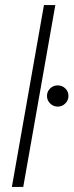

<svg xmlns="http://www.w3.org/2000/svg" viewBox="-20 -740 291 760"><path d="M27 0 154 -720H199L72 0ZM209 -318Q191 -318 178.5 -330.5Q166 -343 166 -360Q166 -378 178.5 -390Q191 -402 209 -402Q226 -402 238.5 -390Q251 -378 251 -360Q251 -343 238.5 -330.5Q226 -318 209 -318Z"/></svg>

Font: DM Sans 12pt ExtraLight
Style: Italic
Weight: 250
Italic angle: -10°
Version: Version 4.004;gftools[0.9.30]